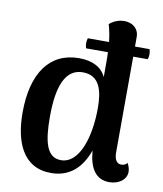

<svg xmlns="http://www.w3.org/2000/svg" viewBox="-84 -800 751 882"><g transform="rotate(10 292.0 -359.0)"><path d="M525 -80C504 -80 492 -97 492 -132L493 -578H561C566 -594 566 -609 561 -625H493V-670C493 -709 463 -732 425 -732C391 -732 367 -715 356 -706C364 -680 369 -652 372 -625H273C268 -609 268 -594 273 -578H375C376 -562 376 -547 376 -533V-462C357 -504 314 -528 250 -528C113 -528 37 -421 37 -237C37 -101 82 14 213 14C297 14 353 -34 384 -121C390 -40 421 9 484 9C529 9 564 -17 564 -53C564 -64 560 -80 552 -93C545 -82 533 -80 525 -80ZM248 -52C181 -52 164 -125 164 -240C164 -385 198 -467 278 -467C360 -467 374 -392 374 -317C374 -182 334 -52 248 -52Z"/></g></svg>

Font: Arima Koshi ExtraBold
Style: Regular
Weight: 800
Designer: Joana Correia and Natanael Gama
Foundry: NDISCOVER
Version: Version 1.019;PS 001.019;hotconv 1.0.88;makeotf.lib2.5.64775